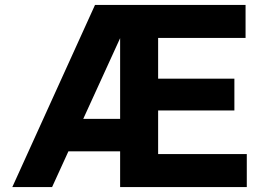

<svg xmlns="http://www.w3.org/2000/svg" viewBox="-20 -760 1082 780"><path d="M191.6 0H30L366 -740H483V-637.8ZM562.8 -145.2H180.6V-277H562.8ZM932.2 -311.2H472.4V-440.4H932.2ZM977.6 -606H472.4V-740H977.6ZM982.6 0H472.4V-134H982.6ZM622.4 0H468V-740H622.4Z"/></svg>

Font: Be Vietnam Pro Variable Thin
Style: Regular
Weight: 100
Designer: Lam Bao, Tony Le, Vietanh Nguyen
Foundry: Yellow Type Foundry
Version: Version 1.002